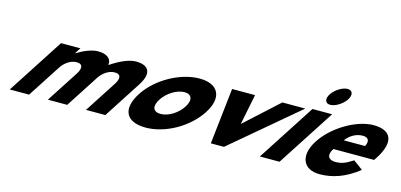

<svg xmlns="http://www.w3.org/2000/svg" viewBox="-69 -1230 3549 1698"><g transform="rotate(15 1705.5 -381.5)"><path d="M60 0H237L431.3 -300C457.9 -341 510 -386 569 -386C632 -386 629.9 -341 596.8 -290L409 0H586L784.2 -306C811.5 -345 862 -386 918 -386C981 -386 978.9 -341 945.8 -290L758 0H935L1153.9 -338C1246.6 -481 1171 -528 1077 -528C1021 -528 942.2 -499 846.1 -434C854.8 -503 796 -528 728 -528C672 -528 602.2 -499 536.3 -459H534.3L569.3 -513H392.3Z M1173.8 -256C1071.5 -98 1122.3 15 1307.3 15C1484.3 15 1686.5 -98 1788.8 -256C1892.5 -416 1829 -528 1659 -528C1486 -528 1277.5 -416 1173.8 -256ZM1361.8 -256C1407.8 -327 1493.2 -377 1560.2 -377C1626.2 -377 1646.8 -327 1600.8 -256C1555.5 -186 1473.1 -136 1404.1 -136C1332.1 -136 1316.5 -186 1361.8 -256Z M2168.3 -513H1958.3L1901 0H2021L2628.3 -513H2418.3L2112.6 -234Z M2350 0H2530L2870.7 -526H2690.7ZM2803.9 -690C2772.8 -642 2785.9 -602 2831.9 -602C2877.9 -602 2942.8 -642 2973.9 -690C3005 -738 2991.9 -778 2945.9 -778C2899.9 -778 2835 -738 2803.9 -690Z M3333.3 -232C3338.2 -238 3345.3 -249 3349.8 -256C3466.4 -436 3407 -528 3251 -528C3096 -528 2890 -406 2792.8 -256C2696.3 -107 2744.3 15 2899.3 15C3013.3 15 3131.2 -22 3252.1 -119L3165.5 -183C3092.7 -137 3060.6 -126 3003.6 -126C2958.6 -126 2910.1 -153 2961.3 -232ZM3029.7 -330C3063.2 -377 3120.5 -413 3181.5 -413C3233.5 -413 3251.7 -384 3224.7 -330Z"/></g></svg>

Font: Hussar
Style: BdWodka
Weight: 700
Foundry: Cannot Into Space Fonts
Version: Version 2.00